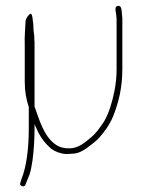

<svg xmlns="http://www.w3.org/2000/svg" viewBox="-20 -520 495 667"><path d="M96 -428C96 -434.7 95.3 -441.3 94 -448C93 -457.5 91.6 -482.2 80 -468C73.3 -460 69.7 -453.3 69 -448C67.6 -415.6 64.7 -395.5 66 -362V-236C66 -202.3 70.9 -175.4 80 -148V-74C80 -6.5 72.7 57.2 54 104L51 114C48.3 120 50.2 124.2 56.5 126.5C62.8 128.8 67 126.7 69 120C73.8 109.2 76.2 100.7 82 88C88.9 67.4 88.6 60.4 93 37C97.5 1.3 100 -34.3 100 -74V-89C100.7 -87.7 101.3 -86 102 -84L114 -58C126.5 -34.8 138.3 -21 157 -4C170.4 6.1 187.7 13.3 208 15C215.3 15 222.7 14.7 230 14C250 14 268.7 4.2 282 -6C297.7 -18.1 313.2 -28.7 325 -42C343.6 -63 361.3 -87.5 373 -116C391.9 -163.3 405 -215.1 405 -280V-453C405 -457.7 404.7 -462.3 404 -467C402.3 -479.2 404.3 -501.6 390 -499.5C374.4 -497.2 384 -476.9 384 -465C384.7 -461 385 -457 385 -453V-280C385 -251.5 382.3 -227.7 377.5 -203.5C369.6 -164.2 358.7 -127.3 341 -97C325.1 -74 313.9 -56.7 293 -40C275.2 -25.4 255.9 -8.1 228 -5H209C192.9 -6.8 180.4 -11.9 169.5 -20.5C131.7 -50.3 118.1 -99.3 100 -150V-373C99.3 -380.3 99 -387.3 99 -394C97.8 -405.9 96 -415.5 96 -428Z"/></svg>

Font: HoneyBee
Style: UltLit
Weight: 100
Foundry: Cannot Into Space Fonts
Version: Version 0.89